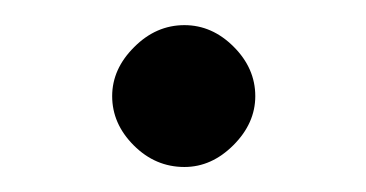

<svg xmlns="http://www.w3.org/2000/svg" viewBox="-20 -329 290 152"><path d="M126 -196.8Q103 -196.8 85.9 -213.9Q68.8 -231 68.8 -252.9Q68.8 -274.4 86.2 -291.7Q103.5 -309.1 126 -309.1Q147.9 -309.1 165 -292Q182.1 -274.9 182.1 -252.9Q182.1 -231.4 164.8 -214.1Q147.5 -196.8 126 -196.8Z"/></svg>

Font: Common Serif News
Style: Regular
Weight: 450
Designer: Philipp H. Poll, Khaled Hosny
Foundry: Stefan Peev, Context Ltd.
Version: Version 1.026